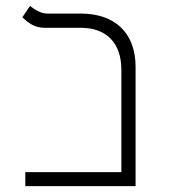

<svg xmlns="http://www.w3.org/2000/svg" viewBox="-20 -632 626 652"><path d="M65.9 0H440.4V-404.8C440.4 -520 370.6 -585.9 254.4 -585.9H141.6C117.2 -585.9 96.7 -600.6 82 -611.8L55.7 -573.2C72.8 -558.1 93.8 -537.6 131.3 -537.6H254.4C340.8 -537.6 392.1 -486.8 392.1 -395V-47.4H65.9Z"/></svg>

Font: Cascadia Mono PL ExtraLight
Style: Regular
Weight: 200
Monospace: yes
Designer: Aaron Bell
Foundry: Saja Typeworks
Version: Version 2404.023